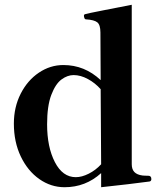

<svg xmlns="http://www.w3.org/2000/svg" viewBox="-20 -770 679 803"><path d="M613 -21Q613 -13 606 -11Q577 -7 514.5 0.5Q452 8 403 13V-46Q338 13 250 13Q193 13 144.5 -21Q96 -55 67 -115.5Q38 -176 38 -253Q38 -322 66.5 -378Q95 -434 142.5 -466Q190 -498 245 -498Q334 -498 401 -435L400 -634Q400 -666 387 -676.5Q374 -687 340 -689Q335 -689 333 -694.5Q331 -700 331 -704Q331 -710 337 -711Q342 -713 413 -727Q484 -741 531 -750V-83Q531 -62 542 -50.5Q553 -39 576 -36Q585 -35 600 -35Q613 -35 613 -21ZM403 -83 401 -397Q378 -423 347.5 -439.5Q317 -456 288 -456Q262 -456 237 -437.5Q212 -419 194.5 -373Q177 -327 177 -250Q177 -155 209.5 -92Q242 -29 297 -29Q322 -29 351 -43.5Q380 -58 403 -83Z"/></svg>

Font: Shippori Mincho ExtraBold
Style: Regular
Weight: 800
Designer: FONTDASU
Foundry: FONTDASU / Google Inc. / but / Adobe
Version: Version 3.110; ttfautohint (v1.8.3)